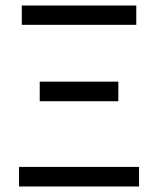

<svg xmlns="http://www.w3.org/2000/svg" viewBox="-20 -676 573 696"><path d="M49 0V-71H484V0ZM124 -309V-380H409V-309ZM59 -586V-656H474V-586Z"/></svg>

Font: Processing Sans Pro
Style: Regular
Weight: 400
Designer: Paul D. Hunt
Foundry: Adobe Systems Incorporated
Version: Version 2.020;PS 2.000;hotconv 1.0.86;makeotf.lib2.5.63406